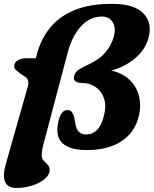

<svg xmlns="http://www.w3.org/2000/svg" viewBox="-29 -748 781 975"><path d="M1.5 81.5 111.5 -306Q118 -327.5 113.2 -339.8Q108.5 -352 99 -358L74 -374.5Q59 -386 49.5 -394.8Q40 -403.5 44.5 -420.5Q48.5 -435.5 64.8 -443.8Q81 -452 102.5 -452H153L159.5 -476.5Q179 -549.5 224.8 -606.5Q270.5 -663.5 348 -696Q425.5 -728.5 540 -728.5Q653 -728.5 699.8 -679.5Q746.5 -630.5 724.5 -553.5Q708 -494 656 -451Q604 -408 536 -389.5Q594 -377 630 -341.8Q666 -306.5 677.5 -256.8Q689 -207 674 -151Q653 -72.5 585.5 -29.2Q518 14 412 14Q323 14 286.5 -22.5Q250 -59 268.5 -135.5Q275.5 -163.5 286.8 -176.2Q298 -189 311 -189Q328 -189 335.5 -179.5Q343 -170 347 -156L354 -119Q362 -65 409.5 -65Q439 -65 462.5 -86.8Q486 -108.5 498.5 -159Q511.5 -207 500.2 -244.8Q489 -282.5 458.5 -304.5Q428 -326.5 383 -327Q363.5 -327 353.2 -336Q343 -345 347.5 -362.5Q351.5 -377 361.2 -386.2Q371 -395.5 398 -410Q470 -441 503.5 -478.8Q537 -516.5 549.5 -564Q560.5 -606.5 543.2 -635.2Q526 -664 488 -664Q427 -664 381.5 -613.5Q336 -563 314 -478.5L189.5 -7Q185.5 8 184.2 19.8Q183 31.5 182.5 40.5Q182.5 57 192.8 67.5Q203 78 213 88.2Q223 98.5 223 115.5Q223 140 198.2 160.8Q173.5 181.5 135 194Q96.5 206.5 55 206.5Q9 206.5 -3.8 174.2Q-16.5 142 1.5 81.5Z"/></svg>

Font: Fraunces 9pt S050
Style: Bold Italic
Weight: 700
Italic angle: -16°
Version: Version 1.000; ttfautohint (v1.8.3)